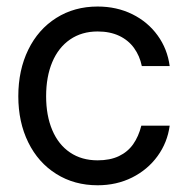

<svg xmlns="http://www.w3.org/2000/svg" viewBox="-20 -547 563 579"><path d="M35.2 -256.8Q35.2 -335.4 65.2 -397Q95.2 -458.5 149.7 -492.9Q204.1 -527.3 274.4 -527.3Q332 -527.3 378.9 -504.2Q425.8 -481 455.3 -440.2Q484.9 -399.4 491.7 -347.7H407.7Q401.4 -378.4 384.3 -402.1Q367.2 -425.8 339.4 -439Q311.5 -452.1 274.4 -452.1Q226.6 -452.1 191.4 -428Q156.2 -403.8 137.7 -359.9Q119.1 -315.9 119.1 -256.8Q119.1 -198.2 137.7 -154.5Q156.2 -110.8 191.2 -87.2Q226.1 -63.5 274.4 -63.5Q312 -63.5 338.6 -76.2Q365.2 -88.9 381.6 -112.1Q397.9 -135.3 406.2 -168H491.7Q484.9 -117.2 455.1 -76.2Q425.3 -35.2 378.4 -11.7Q331.5 11.7 274.4 11.7Q204.1 11.7 149.7 -22.5Q95.2 -56.6 65.2 -117.7Q35.2 -178.7 35.2 -256.8Z"/></svg>

Font: Intratopia Thin
Style: Regular
Weight: 100
Designer: Rasmus Andersson
Foundry: rsms
Version: Version 3.000;Glyphs 3.2.3 (3260)